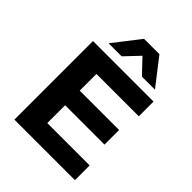

<svg xmlns="http://www.w3.org/2000/svg" viewBox="-260 -1081 1218 1218"><g transform="rotate(45 349.0 -472.0)"><path d="M89 0V-705H632V-573H252V-423H605V-292H252V-132H632V0ZM169 -765 308 -944H446L585 -765H468L377 -861L286 -765Z"/></g></svg>

Font: Nunito Sans 10pt SemiExpanded ExtraBold
Style: Regular
Weight: 800
Width: 6
Designer: Vernon Adams
Foundry: Vernon Adams
Version: Version 3.101;gftools[0.9.27]